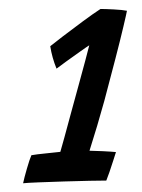

<svg xmlns="http://www.w3.org/2000/svg" viewBox="-20 -655 316 428"><path d="M179.5 -319Q188.5 -319 208.8 -318Q229 -317 238.5 -316Q236.5 -310 232.5 -297.2Q228.5 -284.5 224 -271.5Q219.5 -258.5 217 -252.5Q206.5 -252.5 180.2 -252Q154 -251.5 123 -250.5Q92 -249.5 66.2 -248.5Q40.5 -247.5 31.5 -246.5Q34 -258.5 40 -279.2Q46 -300 50 -309Q61 -311 83.5 -313.2Q106 -315.5 114.5 -316.5Q117 -325 123.5 -348.5Q130 -372 138.2 -402.8Q146.5 -433.5 155 -464.2Q163.5 -495 170 -519.5Q176.5 -544 179 -554Q174 -551 158.8 -540.2Q143.5 -529.5 128 -518.2Q112.5 -507 106 -502Q96 -526.5 92 -552Q99.5 -558 120.2 -574Q141 -590 164.8 -607.5Q188.5 -625 204 -635Q214.5 -635 233.8 -634Q253 -633 263 -631Q262 -625 255.2 -596.2Q248.5 -567.5 237.2 -524Q226 -480.5 212.5 -430Q205 -403 196.5 -374.2Q188 -345.5 179.5 -319Z"/></svg>

Font: Grandstander
Style: Italic
Weight: 400
Italic angle: -15°
Designer: Tyler Finck
Foundry: Etcetera Type Co
Version: Version 1.200; ttfautohint (v1.8.3)